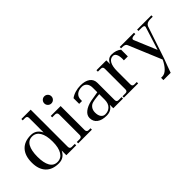

<svg xmlns="http://www.w3.org/2000/svg" viewBox="3 -1507 2475 2475"><g transform="rotate(-45 1240.0 -270.0)"><path d="M288 7Q172 7 109.5 -59.5Q47 -126 47 -248Q47 -373 109.5 -440.5Q172 -508 288 -508Q386 -508 430 -414V-678Q430 -715 395 -715H350V-740H520V-63Q520 -26 555 -26H610V0H430V-85Q386 7 288 7ZM288 -18Q356 -18 393 -78Q430 -138 430 -248Q430 -361 393 -422Q356 -483 288 -483Q220 -483 186 -422Q152 -361 152 -248Q152 -138 186 -78Q220 -18 288 -18Z M766 -608Q739 -608 720 -627Q701 -646 701 -673Q701 -700 720 -719Q739 -738 766 -738Q793 -738 812 -719Q831 -700 831 -673Q831 -646 812 -627Q793 -608 766 -608ZM646 0V-25H701Q717 -25 726.5 -35Q736 -45 736 -62V-437Q736 -454 726.5 -464Q717 -474 701 -474H646V-500H826V-62Q826 -45 835.5 -35Q845 -25 861 -25H896V0Z M1159 8Q1075 8 1027.5 -27.5Q980 -63 980 -127Q980 -177 1026.5 -214.5Q1073 -252 1152 -269Q1192 -277 1226 -281.5Q1260 -286 1286 -292V-373Q1286 -426 1260.5 -454.5Q1235 -483 1194 -483Q1136 -483 1101.5 -454.5Q1067 -426 1067 -373V-351H1015V-454Q1050 -480 1097.5 -494Q1145 -508 1194 -508Q1278 -508 1325.5 -473.5Q1373 -439 1373 -374V-63Q1373 -26 1408 -26H1463V0H1286V-64Q1249 8 1159 8ZM1080 -127Q1080 -75 1101.5 -46Q1123 -17 1159 -17Q1216 -17 1251 -53.5Q1286 -90 1286 -157V-257Q1259 -254 1227 -251Q1195 -248 1160 -239Q1125 -231 1102.5 -201Q1080 -171 1080 -127Z M1479 0V-25H1534Q1569 -25 1569 -62V-437Q1569 -474 1534 -474H1479V-500H1659V-430Q1689 -506 1759 -506Q1839 -506 1891 -463V-340H1819Q1819 -346 1819.5 -353Q1820 -360 1820 -365Q1820 -421 1804 -451Q1788 -481 1759 -481H1758Q1710 -481 1684.5 -435Q1659 -389 1659 -303V-62Q1659 -25 1694 -25H1739V0Z M1999 200V158H2021Q2066 158 2107.5 115.5Q2149 73 2180 6L1992 -444Q1980 -475 1928 -475H1903V-500H2163V-475H2148Q2117 -475 2102 -465.5Q2087 -456 2092 -438L2222 -128L2320 -439Q2334 -475 2275 -475H2220V-500H2480V-475H2435Q2372 -475 2351 -434L2201 14Q2183 60 2167.5 102.5Q2152 145 2142 172.5Q2132 200 2132 200Z"/></g></svg>

Font: Bentinck
Style: Regular
Weight: 400
Designer: Jörg Drees
Foundry: Jörg Drees
Version: Version 1.000; ttfautohint (v1.8.4.7-5d5b)